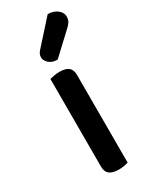

<svg xmlns="http://www.w3.org/2000/svg" viewBox="-188 -750 639 804"><g transform="rotate(-30 131.5 -348.5)"><path d="M178 1Q172 3 159.5 5.5Q147 8 132 8Q103 8 88 -3.5Q73 -15 73 -41V-464Q80 -466 93 -468.5Q106 -471 120 -471Q150 -471 164 -459.5Q178 -448 178 -422ZM199 -705Q229 -704 246 -689.5Q263 -675 263 -658Q263 -641 256 -630.5Q249 -620 232 -605L140 -519Q114 -519 99 -532.5Q84 -546 84 -562Q84 -572 88.5 -580Q93 -588 101 -596Z"/></g></svg>

Font: Baloo Chettan 2 Medium
Style: Regular
Weight: 500
Designer: Maithili Shingre, Unnati Kotecha and Ek Type
Foundry: Ek Type
Version: Version 1.640;hotconv 1.0.111;makeotfexe 2.5.65597; ttfautoh